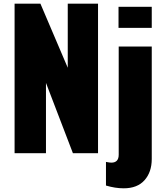

<svg xmlns="http://www.w3.org/2000/svg" viewBox="-20 -830 890 1040"><path d="M59 0V-810H199L347 -463V-810H511V0H375L229 -381V0ZM622 -679V-793H802V-679ZM650 190Q604 190 554 175V47Q574 51 583 51Q623 51 623 8V-578H802V31Q802 102 763 146Q724 190 650 190Z"/></svg>

Font: Oswald Heavy
Style: Regular
Weight: 400
Designer: Vernon Adams
Foundry: Vernon Adams
Version: Version 4.101